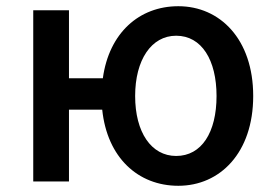

<svg xmlns="http://www.w3.org/2000/svg" viewBox="-20 -584 884 618"><path d="M547 -82C467 -82 415 -158 415 -275C415 -391 467 -469 547 -469C629 -469 677 -391 677 -275C677 -158 629 -82 547 -82ZM554 14C688 14 795 -92 795 -275C795 -458 688 -564 554 -564C428 -564 331 -478 311 -332H202V-551H87V0H202V-231H309C325 -77 424 14 554 14Z"/></svg>

Font: ChiuKong Gothic CL Medium
Style: Regular
Weight: 500
Designer: Ryoko NISHIZUKA 西塚涼子 (kana, bopomofo & ideographs); Paul D. Hunt (Latin, Greek & Cyrillic); Sandoll Communications 산돌커뮤니
Foundry: Adobe
Version: Version 1.300